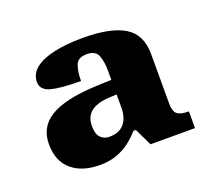

<svg xmlns="http://www.w3.org/2000/svg" viewBox="-70 -809 576 519"><g transform="rotate(-20 217.5 -549.5)"><path d="M138 -380Q87 -380 57 -405.5Q27 -431 27 -480Q27 -530 69 -555Q111 -580 197 -584L245 -586V-612Q245 -639 238 -656.5Q231 -674 206 -674Q180 -674 173.5 -655.5Q167 -637 167 -611Q109 -611 81.5 -618.5Q54 -626 54 -649Q54 -672 73 -687.5Q92 -703 127.5 -711Q163 -719 211 -719Q291 -719 330.5 -695Q370 -671 370 -615V-472Q370 -450 379.5 -442Q389 -434 413 -434V-386H285L261 -436H254Q242 -422 225.5 -409Q209 -396 187.5 -388Q166 -380 138 -380ZM187 -443Q208 -443 220.5 -451Q233 -459 239 -473.5Q245 -488 245 -505V-544L225 -543Q200 -542 184 -535Q168 -528 160.5 -516Q153 -504 153 -486Q153 -463 163 -453Q173 -443 187 -443Z"/></g></svg>

Font: Noto Serif Thai ExtraBold
Style: Regular
Weight: 800
Version: Version 2.001